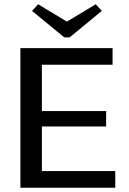

<svg xmlns="http://www.w3.org/2000/svg" viewBox="-20 -874 602 894"><path d="M454.2 -823.3 425.8 -854.2 291.7 -773.3 157.5 -854.2 129.2 -823.3 279.2 -700H304.2ZM75 0H516.7V-77.5H175V-285H474.2V-356.7H175V-572.5H504.2V-650H75Z"/></svg>

Font: Boon Medium
Style: Regular
Weight: 500
Designer: Sungsit Sawaiwan
Foundry: FontUni
Version: Version 2.0